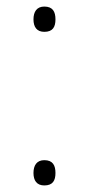

<svg xmlns="http://www.w3.org/2000/svg" viewBox="-20 -556 270 585"><path d="M82 -497C82 -474 92 -459 115 -459C141 -459 149 -474 149 -497C149 -520 141 -536 115 -536C92 -536 82 -520 82 -497ZM82 -29C82 -6 92 9 115 9C141 9 149 -6 149 -29C149 -52 141 -68 115 -68C92 -68 82 -52 82 -29Z"/></svg>

Font: Noto Sans Meetei Mayek ExtraLight
Style: Regular
Weight: 200
Designer: Monotype Design Team and Neelakash Kshetrimayum
Foundry: Monotype Imaging Inc.
Version: Version 2.002